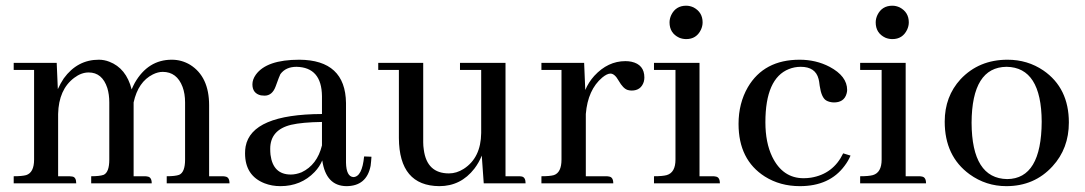

<svg xmlns="http://www.w3.org/2000/svg" viewBox="-20 -633 3748 663"><path d="M219.7 -24.4H180.7V-239.3Q182.6 -324.2 236.3 -364.3Q260.7 -382.8 286.1 -382.8Q333 -382.8 350.6 -329.1Q357.4 -306.6 357.4 -279.3V-82Q357.4 -38.1 337.9 -29.3Q324.2 -24.4 294.9 -24.4V0H503.9Q503.9 -21.5 489.3 -23.4Q485.4 -24.4 479.5 -24.4H441.4V-268.6V-279.3Q457 -350.6 507.8 -376Q525.4 -384.8 542 -384.8Q590.8 -384.8 610.4 -333Q619.1 -309.6 619.1 -279.3V-82Q619.1 -38.1 598.6 -29.3Q585 -24.4 555.7 -24.4V0H772.5Q772.5 -21.5 757.8 -23.4Q753.9 -24.4 748 -24.4H702.1V-269.5Q702.1 -368.2 636.7 -409.2Q607.4 -426.8 573.2 -426.8Q491.2 -426.8 445.3 -346.7Q439.5 -335.9 434.6 -324.2Q416 -397.5 357.4 -419.9Q339.8 -426.8 321.3 -426.8Q247.1 -426.8 200.2 -362.3Q188.5 -344.7 179.7 -325.2L175.8 -416H27.3V-391.6H97.7V-82Q97.7 -37.1 70.3 -28.3Q55.7 -24.4 27.3 -24.4V0H243.2Q243.2 -21.5 229.5 -23.4Q224.6 -24.4 219.7 -24.4Z M1175.8 9.8Q1246.1 9.8 1259.8 -60.5Q1261.7 -75.2 1262.7 -91.8L1237.3 -92.8Q1230.5 -22.5 1200.2 -21.5Q1175.8 -23.4 1174.8 -71.3V-277.3Q1172.9 -425.8 1013.7 -426.8Q900.4 -426.8 863.3 -375Q851.6 -358.4 851.6 -341.8Q851.6 -310.5 880.9 -303.7Q887.7 -302.7 893.6 -302.7Q919.9 -302.7 931.6 -334Q945.3 -372.1 948.2 -377Q966.8 -402.3 1003.9 -402.3Q1090.8 -400.4 1091.8 -300.8V-239.3Q848.6 -238.3 828.1 -127Q826.2 -116.2 826.2 -103.5Q826.2 -26.4 893.6 0Q918.9 9.8 948.2 9.8Q1019.5 9.8 1066.4 -39.1Q1084 -57.6 1092.8 -79.1Q1105.5 8.8 1175.8 9.8ZM984.4 -30.3Q922.9 -30.3 914.1 -98.6Q913.1 -108.4 913.1 -119.1Q913.1 -184.6 985.4 -202.1Q1023.4 -210.9 1091.8 -211.9V-130.9Q1075.2 -63.5 1021.5 -38.1Q1002 -30.3 984.4 -30.3Z M1771.5 -24.4H1725.6V-416H1568.4V-391.6H1641.6V-173.8Q1640.6 -87.9 1581.1 -49.8Q1556.6 -34.2 1530.3 -34.2Q1454.1 -34.2 1443.4 -116.2Q1441.4 -128.9 1441.4 -141.6V-416H1286.1V-391.6H1357.4V-156.2Q1358.4 8.8 1497.1 9.8Q1571.3 9.8 1618.2 -50.8Q1633.8 -71.3 1643.6 -95.7L1650.4 0H1794.9Q1794.9 -20.5 1782.2 -23.4Q1777.3 -24.4 1771.5 -24.4Z M2073.2 -24.4H2002.9V-239.3Q2009.8 -323.2 2059.6 -365.2Q2076.2 -378.9 2087.9 -378.9Q2102.5 -378.9 2116.2 -354.5Q2131.8 -327.1 2147.5 -322.3Q2154.3 -320.3 2161.1 -320.3Q2193.4 -320.3 2203.1 -350.6Q2205.1 -358.4 2205.1 -365.2Q2205.1 -410.2 2160.2 -419.9Q2150.4 -421.9 2139.6 -421.9Q2079.1 -421.9 2032.2 -371.1Q2012.7 -349.6 2001 -322.3L1997.1 -416H1849.6V-391.6H1918.9V-82Q1918.9 -37.1 1892.6 -28.3Q1878.9 -24.4 1849.6 -24.4V0H2097.7Q2097.7 -21.5 2083 -23.4Q2079.1 -24.4 2073.2 -24.4Z M2441.4 -24.4H2395.5V-416H2238.3V-391.6H2312.5V-82Q2312.5 -37.1 2282.2 -28.3Q2267.6 -24.4 2238.3 -24.4V0H2465.8Q2465.8 -21.5 2451.2 -23.4Q2447.3 -24.4 2441.4 -24.4ZM2406.2 -555.7Q2406.2 -590.8 2375 -607.4Q2362.3 -613.3 2349.6 -613.3Q2313.5 -613.3 2297.9 -581.1Q2292 -568.4 2292 -555.7Q2292 -518.6 2325.2 -502.9Q2336.9 -498 2349.6 -498Q2384.8 -498 2400.4 -530.3Q2406.2 -543 2406.2 -555.7Z M2530.3 -205.1Q2530.3 -81.1 2621.1 -23.4Q2673.8 9.8 2742.2 9.8Q2844.7 9.8 2896.5 -60.5Q2909.2 -77.1 2917 -95.7L2891.6 -103.5Q2857.4 -32.2 2780.3 -19.5Q2767.6 -17.6 2754.9 -17.6Q2682.6 -17.6 2646.5 -91.8Q2623 -140.6 2623 -210.9Q2623 -362.3 2704.1 -394.5Q2723.6 -402.3 2745.1 -402.3Q2795.9 -402.3 2806.6 -360.4Q2808.6 -353.5 2810.5 -336.9Q2816.4 -295.9 2833 -286.1Q2842.8 -280.3 2857.4 -279.3Q2894.5 -278.3 2903.3 -309.6Q2905.3 -316.4 2905.3 -322.3Q2905.3 -370.1 2844.7 -402.3Q2797.9 -426.8 2741.2 -426.8Q2618.2 -426.8 2562.5 -332Q2530.3 -276.4 2530.3 -205.1Z M3153.3 -24.4H3107.4V-416H2950.2V-391.6H3024.4V-82Q3024.4 -37.1 2994.1 -28.3Q2979.5 -24.4 2950.2 -24.4V0H3177.7Q3177.7 -21.5 3163.1 -23.4Q3159.2 -24.4 3153.3 -24.4ZM3118.2 -555.7Q3118.2 -590.8 3086.9 -607.4Q3074.2 -613.3 3061.5 -613.3Q3025.4 -613.3 3009.8 -581.1Q3003.9 -568.4 3003.9 -555.7Q3003.9 -518.6 3037.1 -502.9Q3048.8 -498 3061.5 -498Q3096.7 -498 3112.3 -530.3Q3118.2 -543 3118.2 -555.7Z M3335 -209Q3335.9 -401.4 3456.1 -402.3Q3576.2 -400.4 3577.1 -212.9Q3576.2 -15.6 3458 -14.6Q3335.9 -16.6 3335 -209ZM3459 -426.8Q3360.4 -426.8 3296.9 -359.4Q3242.2 -299.8 3242.2 -212.9Q3242.2 -93.8 3328.1 -31.2Q3384.8 9.8 3455.1 9.8Q3551.8 9.8 3614.3 -58.6Q3670.9 -120.1 3670.9 -210Q3670.9 -329.1 3583 -389.6Q3528.3 -426.8 3459 -426.8Z"/></svg>

Font: Abhaya Libre Medium
Style: Regular
Weight: 500
Designer: Pushpananda Ekanayake, Sol Matas, Pathum Egodawatta
Foundry: Mooniak
Version: Version 1.050 ; ttfautohint (v1.6)